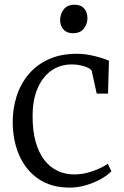

<svg xmlns="http://www.w3.org/2000/svg" viewBox="-20 -800 538 830"><path d="M281.5 11Q201.5 11 146.8 -26.2Q92 -63.5 63.8 -127.2Q35.5 -191 35 -270Q34.5 -329 51.5 -382.8Q68.5 -436.5 103 -478Q137.5 -519.5 189.8 -543.5Q242 -567.5 312 -567.5Q340.5 -567.5 367.8 -562.2Q395 -557 416.8 -550Q438.5 -543 451 -537.5L447 -395.5H398L377 -491.5Q375.5 -499 362.5 -506Q349.5 -513 330.5 -517.2Q311.5 -521.5 291 -521.5Q240 -521.5 202 -494.8Q164 -468 142.5 -418.2Q121 -368.5 121 -300Q120.5 -235.5 134 -187.5Q147.5 -139.5 171.8 -108.2Q196 -77 228.8 -61.5Q261.5 -46 299.5 -46Q330 -46 357.8 -53.2Q385.5 -60.5 408.2 -71Q431 -81.5 446 -92L461.5 -59.5Q443.5 -41 414.2 -25Q385 -9 350.5 1Q316 11 281.5 11ZM295 -656.5Q268 -656.5 254 -672.8Q240 -689 240 -714Q240 -738.5 255.2 -759Q270.5 -779.5 302 -779.5H303Q330 -779.5 344 -763Q358 -746.5 358 -722Q358 -697 342.8 -676.8Q327.5 -656.5 296 -656.5Z"/></svg>

Font: Merriweather 24pt Light
Style: Regular
Weight: 300
Designer: Eben Sorkin
Foundry: Eben Sorkin
Version: Version 2.100